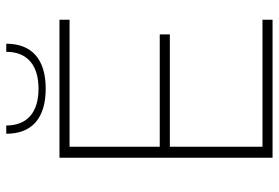

<svg xmlns="http://www.w3.org/2000/svg" viewBox="-162 -750 911 628"><g transform="rotate(-90 294.0 -435.5)"><path d="M92.5 0H544V-33H128.5V-336H496V-369H128.5V-664H544V-697H92.5ZM171 -871C171 -787.5 221.5 -742 318.5 -742C413.5 -742 465.5 -786.5 465.5 -871H439C439 -802.5 395.5 -765.5 318.5 -765.5C241.5 -765.5 198 -802 198 -871Z"/></g></svg>

Font: HK Grotesk ExtraLight
Style: Regular
Weight: 200
Designer: Alfredo Marco Pradil
Foundry: Hanken Design Co.
Version: Version 3.001;FEAKit 1.0